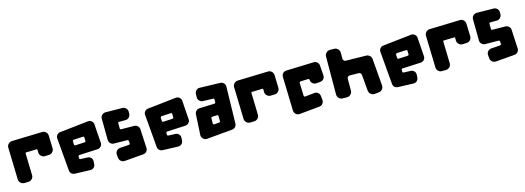

<svg xmlns="http://www.w3.org/2000/svg" viewBox="1 -1612 6886 2519"><g transform="rotate(-15 3444.0 -352.5)"><path d="M48 -559Q47 -588 67 -609.5Q87 -631 116 -632L530 -644Q559 -645 580 -625Q601 -605 602 -576L607 -403Q608 -374 588 -353Q568 -332 539 -331L484 -329Q455 -328 433.5 -348.5Q412 -369 411 -398V-434Q410 -439 407.5 -442Q405 -445 400 -444L258 -440Q248 -440 248 -430L256 -132Q257 -103 237 -82Q217 -61 188 -59L133 -58Q104 -57 82.5 -77Q61 -97 60 -126Z M1034 -369Q1040 -370 1044.5 -374.5Q1049 -379 1048 -385L1047 -431Q1047 -438 1042 -442.5Q1037 -447 1030 -446L902 -439Q896 -438 892.5 -433Q889 -428 889 -422L891 -377Q891 -371 895.5 -366.5Q900 -362 907 -363ZM800 -5Q775 -7 757.5 -23.5Q740 -40 738 -65L700 -511Q698 -537 713.5 -557Q729 -577 755 -581L1145 -624Q1173 -628 1195 -610Q1217 -592 1219 -564L1237 -307Q1239 -280 1220.5 -260Q1202 -240 1175 -238L924 -226Q917 -226 913 -221.5Q909 -217 909 -211V-186Q909 -180 913 -175.5Q917 -171 924 -171L1020 -167Q1047 -166 1065.5 -146.5Q1084 -127 1083 -100L1081 -60Q1079 -34 1059.5 -15.5Q1040 3 1013 2Z M1541 -512Q1525 -512 1525 -496V-427Q1525 -411 1541 -411L1717 -409Q1745 -408 1764.5 -389.5Q1784 -371 1785 -343L1798 -90Q1800 -62 1781.5 -41Q1763 -20 1735 -18L1479 3Q1450 5 1428 -13.5Q1406 -32 1404 -61L1400 -104Q1398 -133 1416.5 -154.5Q1435 -176 1464 -178L1586 -187Q1601 -189 1601 -204L1599 -237Q1598 -243 1593.5 -247.5Q1589 -252 1583 -252L1402 -254Q1374 -254 1354 -274Q1334 -294 1334 -322L1331 -609Q1330 -638 1351 -658.5Q1372 -679 1401 -679L1628 -676Q1656 -676 1676.5 -655.5Q1697 -635 1696 -606V-581Q1695 -552 1675 -532Q1655 -512 1626 -512Z M2227 -369Q2233 -370 2237.5 -374.5Q2242 -379 2241 -385L2240 -431Q2240 -438 2235 -442.5Q2230 -447 2223 -446L2095 -439Q2089 -438 2085.5 -433Q2082 -428 2082 -422L2084 -377Q2084 -371 2088.5 -366.5Q2093 -362 2100 -363ZM1993 -5Q1968 -7 1950.5 -23.5Q1933 -40 1931 -65L1893 -511Q1891 -537 1906.5 -557Q1922 -577 1948 -581L2338 -624Q2366 -628 2388 -610Q2410 -592 2412 -564L2430 -307Q2432 -280 2413.5 -260Q2395 -240 2368 -238L2117 -226Q2110 -226 2106 -221.5Q2102 -217 2102 -211V-186Q2102 -180 2106 -175.5Q2110 -171 2117 -171L2213 -167Q2240 -166 2258.5 -146.5Q2277 -127 2276 -100L2274 -60Q2272 -34 2252.5 -15.5Q2233 3 2206 2Z M2953 -662Q2982 -661 3001 -641Q3020 -621 3019 -592L3008 -95Q3007 -69 2989.5 -50Q2972 -31 2946 -29L2598 2Q2567 4 2544.5 -17.5Q2522 -39 2524 -70L2539 -347Q2541 -373 2559.5 -391.5Q2578 -410 2605 -411L2810 -418Q2816 -419 2820.5 -423.5Q2825 -428 2825 -434V-470Q2825 -486 2809 -486L2673 -490Q2644 -492 2625 -512Q2606 -532 2607 -561L2608 -604Q2610 -633 2630 -652.5Q2650 -672 2679 -670ZM2738 -260Q2722 -260 2722 -244L2721 -174Q2721 -166 2726 -161.5Q2731 -157 2739 -157L2806 -163Q2820 -165 2820 -179V-246Q2820 -263 2804 -263Z M3115 -559Q3114 -588 3134 -609.5Q3154 -631 3183 -632L3597 -644Q3626 -645 3647 -625Q3668 -605 3669 -576L3674 -403Q3675 -374 3655 -353Q3635 -332 3606 -331L3551 -329Q3522 -328 3500.5 -348.5Q3479 -369 3478 -398V-434Q3477 -439 3474.5 -442Q3472 -445 3467 -444L3325 -440Q3315 -440 3315 -430L3323 -132Q3324 -103 3304 -82Q3284 -61 3255 -59L3200 -58Q3171 -57 3149.5 -77Q3128 -97 3127 -126Z M4097 -397Q4095 -412 4080 -412L3977 -408Q3961 -408 3961 -392L3967 -217Q3967 -210 3972 -205Q3977 -200 3985 -201L4111 -214Q4140 -217 4161.5 -199Q4183 -181 4186 -152L4191 -99Q4193 -70 4175.5 -48.5Q4158 -27 4129 -24L3856 2Q3827 5 3804.5 -14.5Q3782 -34 3781 -64L3768 -524Q3767 -553 3786 -573Q3805 -593 3834 -594L4206 -606Q4234 -607 4254.5 -589Q4275 -571 4277 -543L4287 -408Q4289 -380 4271 -358.5Q4253 -337 4224 -335L4171 -331Q4142 -329 4120.5 -347Q4099 -365 4097 -394Z M4895 -512Q4924 -511 4944 -492Q4964 -473 4966 -445L4996 -80Q4998 -50 4978.5 -27.5Q4959 -5 4929 -3L4873 2Q4843 4 4820.5 -15.5Q4798 -35 4796 -64L4777 -282Q4776 -296 4766 -305.5Q4756 -315 4742 -315L4620 -317Q4605 -317 4594.5 -306.5Q4584 -296 4584 -281V-121Q4584 -91 4562.5 -70Q4541 -49 4511 -49L4453 -50Q4424 -50 4403 -71Q4382 -92 4382 -122L4384 -636Q4384 -666 4405.5 -687Q4427 -708 4457 -708L4512 -707Q4542 -707 4563 -686Q4584 -665 4584 -635V-553Q4584 -538 4594 -527.5Q4604 -517 4619 -517Z M5423 -369Q5429 -370 5433.5 -374.5Q5438 -379 5437 -385L5436 -431Q5436 -438 5431 -442.5Q5426 -447 5419 -446L5291 -439Q5285 -438 5281.5 -433Q5278 -428 5278 -422L5280 -377Q5280 -371 5284.5 -366.5Q5289 -362 5296 -363ZM5189 -5Q5164 -7 5146.5 -23.5Q5129 -40 5127 -65L5089 -511Q5087 -537 5102.5 -557Q5118 -577 5144 -581L5534 -624Q5562 -628 5584 -610Q5606 -592 5608 -564L5626 -307Q5628 -280 5609.5 -260Q5591 -240 5564 -238L5313 -226Q5306 -226 5302 -221.5Q5298 -217 5298 -211V-186Q5298 -180 5302 -175.5Q5306 -171 5313 -171L5409 -167Q5436 -166 5454.5 -146.5Q5473 -127 5472 -100L5470 -60Q5468 -34 5448.5 -15.5Q5429 3 5402 2Z M5721 -559Q5720 -588 5740 -609.5Q5760 -631 5789 -632L6203 -644Q6232 -645 6253 -625Q6274 -605 6275 -576L6280 -403Q6281 -374 6261 -353Q6241 -332 6212 -331L6157 -329Q6128 -328 6106.5 -348.5Q6085 -369 6084 -398V-434Q6083 -439 6080.5 -442Q6078 -445 6073 -444L5931 -440Q5921 -440 5921 -430L5929 -132Q5930 -103 5910 -82Q5890 -61 5861 -59L5806 -58Q5777 -57 5755.5 -77Q5734 -97 5733 -126Z M6583 -512Q6567 -512 6567 -496V-427Q6567 -411 6583 -411L6759 -409Q6787 -408 6806.5 -389.5Q6826 -371 6827 -343L6840 -90Q6842 -62 6823.5 -41Q6805 -20 6777 -18L6521 3Q6492 5 6470 -13.5Q6448 -32 6446 -61L6442 -104Q6440 -133 6458.5 -154.5Q6477 -176 6506 -178L6628 -187Q6643 -189 6643 -204L6641 -237Q6640 -243 6635.5 -247.5Q6631 -252 6625 -252L6444 -254Q6416 -254 6396 -274Q6376 -294 6376 -322L6373 -609Q6372 -638 6393 -658.5Q6414 -679 6443 -679L6670 -676Q6698 -676 6718.5 -655.5Q6739 -635 6738 -606V-581Q6737 -552 6717 -532Q6697 -512 6668 -512Z"/></g></svg>

Font: d puntillas B to tiptoe
Style: Regular
Weight: 400
Designer: deFharo
Foundry: deFharo.com
Version: Version 1.001 2012